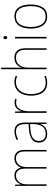

<svg xmlns="http://www.w3.org/2000/svg" viewBox="1182 -1982 810 3213"><g transform="rotate(-90 1586.5 -375.0)"><path d="M546 -538Q608 -538 646.5 -496Q685 -454 685 -366V0H659V-364Q659 -444 626.5 -478.5Q594 -513 546 -513Q480 -513 439 -468Q398 -423 398 -331V0H372V-358Q372 -443 339 -478Q306 -513 258 -513Q193 -513 151 -464.5Q109 -416 109 -329V0H83V-528H103L107 -431H109Q118 -454 135.5 -479Q153 -504 182.5 -521Q212 -538 258 -538Q312 -538 344.5 -508.5Q377 -479 388 -430H390Q408 -477 445.5 -507.5Q483 -538 546 -538Z M995 -537Q1070 -537 1106.5 -494Q1143 -451 1143 -353V0H1121L1118 -99H1116Q1105 -71 1085 -46Q1065 -21 1032.5 -5.5Q1000 10 952 10Q879 10 843 -29.5Q807 -69 807 -129Q807 -208 866 -247.5Q925 -287 1029 -295L1117 -301V-347Q1117 -437 1087.5 -474.5Q1058 -512 995 -512Q963 -512 930.5 -504Q898 -496 861 -476L851 -501Q885 -517 921.5 -527Q958 -537 995 -537ZM1030 -271Q938 -265 886.5 -231Q835 -197 835 -129Q835 -75 865.5 -44.5Q896 -14 952 -14Q1039 -14 1077.5 -71.5Q1116 -129 1117 -220V-277Z M1473 -536Q1511 -536 1541 -525L1534 -501Q1520 -505 1505.5 -507.5Q1491 -510 1473 -510Q1425 -510 1393.5 -480Q1362 -450 1346.5 -400Q1331 -350 1331 -290V0H1305V-528H1327L1330 -420H1332Q1341 -449 1359 -475.5Q1377 -502 1405.5 -519Q1434 -536 1473 -536Z M1807 10Q1733 10 1685.5 -24.5Q1638 -59 1615.5 -119.5Q1593 -180 1593 -259Q1593 -344 1620.5 -406.5Q1648 -469 1699 -503.5Q1750 -538 1821 -538Q1879 -538 1925 -516L1919 -492Q1895 -503 1870.5 -508Q1846 -513 1821 -513Q1728 -513 1673.5 -445Q1619 -377 1619 -260Q1619 -190 1638.5 -135Q1658 -80 1699.5 -47.5Q1741 -15 1808 -15Q1838 -15 1867.5 -21Q1897 -27 1922 -38V-12Q1901 -3 1871 3.5Q1841 10 1807 10Z M2061 -495Q2061 -472 2060.5 -455.5Q2060 -439 2059 -420H2061Q2071 -449 2091.5 -476Q2112 -503 2146 -520.5Q2180 -538 2230 -538Q2304 -538 2345 -492.5Q2386 -447 2386 -353V0H2360V-351Q2360 -437 2325 -475Q2290 -513 2229 -513Q2157 -513 2109 -461.5Q2061 -410 2061 -301V0H2035V-760H2061Z M2564 -722Q2580 -722 2585 -712Q2590 -702 2590 -690Q2590 -677 2584.5 -667.5Q2579 -658 2563 -658Q2549 -658 2543.5 -667.5Q2538 -677 2538 -690Q2538 -702 2543.5 -712Q2549 -722 2564 -722ZM2576 -528V0H2550V-528Z M3118 -264Q3118 -139 3069 -64.5Q3020 10 2917 10Q2816 10 2765.5 -64.5Q2715 -139 2715 -265Q2715 -393 2768 -465.5Q2821 -538 2920 -538Q2991 -538 3034.5 -502.5Q3078 -467 3098 -405Q3118 -343 3118 -264ZM2742 -265Q2742 -150 2785 -82.5Q2828 -15 2917 -15Q3007 -15 3049 -81.5Q3091 -148 3091 -264Q3091 -336 3074.5 -392Q3058 -448 3020 -480.5Q2982 -513 2920 -513Q2832 -513 2787 -447.5Q2742 -382 2742 -265Z"/></g></svg>

Font: Noto Sans Lao UI SemCond Thin
Style: Regular
Weight: 100
Width: 4
Designer: Monotype Design Team
Foundry: Monotype Imaging Inc.
Version: Version 2.000; ttfautohint (v1.8.4.7-5d5b)